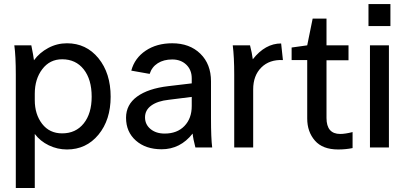

<svg xmlns="http://www.w3.org/2000/svg" viewBox="-20 -729 1999 949"><path d="M151.9 -66.9V200.2H58.1V-359.9Q58.1 -452.1 50.8 -504.9H134.8Q145 -454.6 147.9 -431.2Q175.3 -468.8 218.5 -491.9Q261.7 -515.1 311 -515.1Q406.2 -515.1 466.6 -441.2Q526.9 -367.2 526.9 -251Q526.9 -136.2 466.6 -63.2Q406.2 9.8 311 9.8Q263.7 9.8 221.2 -10.7Q178.7 -31.2 151.9 -66.9ZM151.9 -266.1V-233.9Q151.9 -164.1 188.2 -116.9Q224.6 -69.8 287.1 -69.8Q354.5 -69.8 393.8 -118.9Q433.1 -168 433.1 -251Q433.1 -336.4 393.8 -386.2Q354.5 -436 287.1 -436Q226.1 -436 189 -387.2Q151.9 -338.4 151.9 -266.1Z M1028.8 0H945.8Q934.6 -43 932.1 -68.8Q871.1 8.8 778.8 8.8Q700.2 8.8 651.6 -34.2Q603 -77.1 603 -147Q603 -211.9 657.7 -251.7Q712.4 -291.5 812 -303.2L927.7 -316.9V-341.8Q927.7 -383.3 900.9 -409.2Q874 -435.1 831.1 -435.1Q789.1 -435.1 759.8 -416.5Q730.5 -397.9 719.7 -363.8L628.9 -379.9Q645.5 -441.9 700 -478.5Q754.4 -515.1 831.1 -515.1Q917.5 -515.1 970.2 -463.6Q1022.9 -412.1 1022.9 -327.1V-145Q1022.9 -45.9 1028.8 0ZM793.9 -68.8Q855.5 -68.8 891.6 -106.2Q927.7 -143.6 927.7 -205.1V-250L814 -235.8Q759.3 -230 728 -207.5Q696.8 -185.1 696.8 -148.9Q696.8 -113.8 723.9 -91.3Q751 -68.8 793.9 -68.8Z M1130.4 -504.9H1215.8Q1225.6 -466.8 1229.5 -436Q1291 -514.2 1369.6 -514.2L1378.4 -432.1Q1312 -435.5 1271.7 -395.5Q1231.4 -355.5 1231.4 -287.1V0H1137.7V-359.9Q1137.7 -447.8 1130.4 -504.9Z M1498.5 -143.1V-432.1H1421.4V-494.1L1498.5 -504.9L1525.4 -637.2H1593.8V-504.9H1702.6V-431.2H1593.8V-146Q1593.8 -66.9 1661.6 -66.9Q1686 -66.9 1722.7 -76.2V2.9Q1689 9.8 1651.4 9.8Q1574.7 9.8 1536.6 -33.9Q1498.5 -77.6 1498.5 -143.1Z M1808.6 0V-504.9H1902.3V0ZM1801.3 -600.1V-709H1909.7V-600.1Z"/></svg>

Font: LT Superior Med
Style: Regular
Weight: 500
Designer: Daniel Lyons
Foundry: LyonsType
Version: Version 1.000